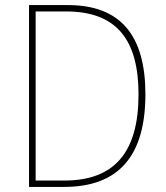

<svg xmlns="http://www.w3.org/2000/svg" viewBox="-20 -734 651 754"><path d="M551 -364C551 -593 455 -714 247 -714H94V0H232C449 0 551 -125 551 -364ZM524 -363C524 -138 431 -25 233 -25H120V-689H240C442 -689 524 -573 524 -363Z"/></svg>

Font: Noto Sans Hebrew SemiCondensed Thin
Style: Regular
Weight: 100
Width: 4
Designer: Monotype Design Team
Foundry: Monotype Imaging Inc.
Version: Version 2.004